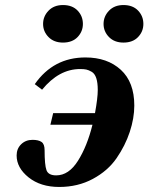

<svg xmlns="http://www.w3.org/2000/svg" viewBox="-20 -730 589 762"><path d="M470 -710Q507 -710 528 -688Q549 -666 549 -635Q549 -605 528 -583Q507 -561 470 -561Q434 -561 412.5 -583Q391 -605 391 -635Q391 -665 412.5 -687.5Q434 -710 470 -710ZM230 -710Q267 -710 288 -688Q309 -666 309 -635Q309 -605 288 -583Q267 -561 230 -561Q194 -561 172.5 -583Q151 -605 151 -635Q151 -665 172.5 -687.5Q194 -710 230 -710ZM46 -113Q46 -140 64 -157.5Q82 -175 109 -175Q133 -175 145 -166.5Q157 -158 157 -134Q157 -75 164.5 -54.5Q172 -34 203 -34Q253 -34 289.5 -92Q326 -150 347 -235H180L191 -281H357Q368 -341 368 -373Q368 -402 362 -420Q356 -438 344 -445Q332 -452 322.5 -454Q313 -456 298 -456Q214 -456 147 -374L118 -396Q192 -502 319 -502Q406 -502 459.5 -453Q513 -404 513 -311Q513 -261 495 -206.5Q477 -152 442.5 -102Q408 -52 348.5 -20Q289 12 215 12Q141 12 93.5 -26Q46 -64 46 -113Z"/></svg>

Font: Heuristica
Style: Bold Italic
Weight: 700
Italic angle: -13°
Version: Version 1.0.2